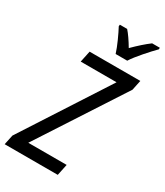

<svg xmlns="http://www.w3.org/2000/svg" viewBox="-254 -1028 958 1118"><g transform="rotate(30 225.0 -469.0)"><path d="M271 -778H349C374 -819 443 -895 475 -927L476 -938H424C393 -915 357 -883 320 -846C297 -885 274 -918 256 -938H207L206 -927C226 -890 258 -821 271 -778ZM-26 0H331L347 -76H89L460 -647L474 -714H133L117 -638H358L-12 -66Z"/></g></svg>

Font: Noto Sans Display SemiCondensed
Style: Italic
Weight: 400
Width: 4
Italic angle: -12°
Designer: Monotype Design Team
Foundry: Monotype Imaging Inc.
Version: Version 1.900